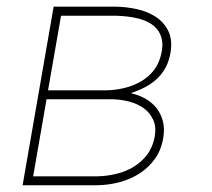

<svg xmlns="http://www.w3.org/2000/svg" viewBox="-20 -548 627 568"><path d="M46.9 0 138.7 -528.3H322.3Q354 -527.8 385.7 -520.8Q417.5 -513.7 441.4 -497.8Q465.3 -481.9 478 -456.1Q490.7 -430.2 484.4 -391.6Q480 -366.7 469.7 -347.9Q459.5 -329.1 444.3 -314.9Q429.2 -300.8 409.9 -290.5Q390.6 -280.3 368.2 -272.9L370.1 -271.5Q393.6 -266.1 412.6 -254.6Q431.6 -243.2 444.1 -226.8Q456.5 -210.4 461.9 -189.2Q467.3 -168 463.4 -143.1Q458 -106.4 439.5 -79.8Q420.9 -53.2 394 -35.6Q367.2 -18.1 334.5 -9.3Q301.8 -0.5 268.1 0ZM117.7 -254.4 78.1 -26.4H268.1Q296.4 -26.9 324.2 -33.7Q352.1 -40.5 375.2 -54.4Q398.4 -68.4 415 -90.1Q431.6 -111.8 437.5 -142.6Q442.9 -172.4 433.3 -193.4Q423.8 -214.4 405.3 -227.8Q386.7 -241.2 361.8 -247.6Q336.9 -253.9 312 -254.4ZM122.1 -280.8H293.9Q321.8 -281.2 348.6 -287.8Q375.5 -294.4 397.9 -307.6Q420.4 -320.8 436.3 -341.8Q452.1 -362.8 458 -393.1Q462.4 -415 458.7 -431.6Q455.1 -448.2 445.8 -460.2Q436.5 -472.2 422.6 -480Q408.7 -487.8 392.1 -492.4Q375.5 -497.1 357.4 -499Q339.4 -501 322.3 -501.5H160.6Z"/></svg>

Font: Roboto Mono Thin
Style: Italic
Weight: 250
Designer: Google
Version: Version 2.000985; 2015; ttfautohint (v1.3)